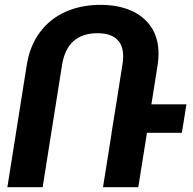

<svg xmlns="http://www.w3.org/2000/svg" viewBox="-20 -780 805 800"><path d="M737.8 -226.6H592.3L556.2 0H409.2L445.3 -226.6H444.8L463.9 -345.2L490.7 -514.2Q493.2 -528.3 493.2 -545.4Q493.2 -593.3 465.8 -617.4Q438.5 -641.6 385.3 -641.6Q324.2 -641.6 286.6 -608.9Q249 -576.2 238.3 -507.8L157.7 0H10.7L91.3 -507.8Q104 -588.9 146.2 -645.5Q188.5 -702.1 253.4 -731Q318.4 -759.8 398.9 -759.8Q470.7 -759.8 525.1 -736.3Q579.6 -712.9 610.1 -667Q640.6 -621.1 640.6 -555.7Q640.6 -534.2 636.7 -507.8L610.8 -345.2H756.8Z"/></svg>

Font: Mardoto
Style: Bold Italic
Weight: 700
Italic angle: -12°
Designer: Christian Robertson, Vahan Hovhannisyan
Foundry: Google
Version: Version 1.000